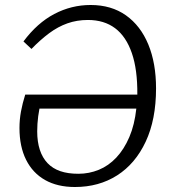

<svg xmlns="http://www.w3.org/2000/svg" viewBox="-20 -735 690 769"><path d="M280 14Q210 14 160.5 -14Q111 -42 84.5 -95Q58 -148 58 -222Q58 -256 64 -288.5Q70 -321 81 -356H530Q531 -456 508 -522.5Q485 -589 441 -622Q397 -655 332 -655Q288 -655 250 -641.5Q212 -628 177 -602Q142 -576 106 -539L74 -569Q129 -643 197.5 -679Q266 -715 343 -715Q426 -715 484.5 -673.5Q543 -632 574 -557Q605 -482 605 -381Q605 -256 563.5 -167.5Q522 -79 449 -32.5Q376 14 280 14ZM294 -39Q337 -39 376 -55Q415 -71 446 -104Q477 -137 498 -186Q519 -235 526 -300H138Q135 -285 133 -269.5Q131 -254 130 -239Q129 -224 129 -209Q129 -167 139.5 -135Q150 -103 170.5 -81.5Q191 -60 221.5 -49.5Q252 -39 294 -39Z"/></svg>

Font: Literata Light
Style: Italic
Weight: 300
Italic angle: -2°
Designer: Latin by Veronika Burian and Jose Scaglione. Greek by Irene Vlachou. Cyrillic by Vera Evstafieva
Foundry: TypeTogether
Version: Version 3.103;gftools[0.9.29]